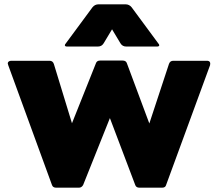

<svg xmlns="http://www.w3.org/2000/svg" viewBox="-20 -829 1013 891"><path d="M221 29 18 -527Q16 -533 16 -535Q16 -540 20.5 -543.5Q25 -547 32 -547H210Q225 -547 230 -532L314 -257L425 -535Q429 -548 445 -548H549Q565 -548 569 -535L673 -256L764 -532Q769 -547 784 -547H940Q950 -547 953.5 -541.5Q957 -536 955 -527L751 29Q748 42 732 42H627Q611 42 607 28L490 -281L366 29Q359 42 346 42H241Q225 42 221 29ZM434 -613H292Q281 -613 281 -619Q281 -623 285 -627L409 -795Q420 -809 438 -809H562Q580 -809 591 -795L715 -627Q719 -623 719 -619Q719 -613 708 -613H566Q548 -613 539 -628L500 -693L461 -628Q452 -613 434 -613Z"/></svg>

Font: LINE Seed JP_TTF ExtraBold
Style: Regular
Weight: 800
Designer: LY Corporation & Fontrix & Fontworks
Version: Version 1.015